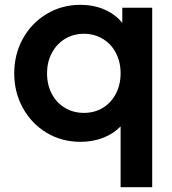

<svg xmlns="http://www.w3.org/2000/svg" viewBox="-20 -576 712 796"><path d="M480 -52Q450 -21 407 -4.5Q364 12 314 12Q236 12 173.5 -25.5Q111 -63 75 -128Q39 -193 39 -272Q39 -351 75 -416Q111 -481 174 -518.5Q237 -556 313 -556Q368 -556 413 -536.5Q458 -517 487 -481V-544H611V200H480ZM328 -108Q372 -108 406.5 -129Q441 -150 460.5 -187.5Q480 -225 480 -272Q480 -319 460.5 -356.5Q441 -394 406 -415Q371 -436 328 -436Q284 -436 249 -414.5Q214 -393 194.5 -355.5Q175 -318 175 -272Q175 -225 194.5 -187.5Q214 -150 249 -129Q284 -108 328 -108Z"/></svg>

Font: Eudoxus Sans
Style: Bold
Weight: 700
Designer: Stijn de Vries
Foundry: tokotype
Version: Version 2.005